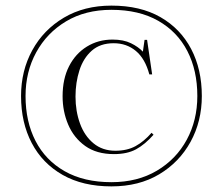

<svg xmlns="http://www.w3.org/2000/svg" viewBox="-20 -653 792 684"><path d="M377 11Q275 11 203 -30Q131 -71 93 -143.5Q55 -216 55 -311Q55 -401 95 -474Q135 -547 207.5 -590Q280 -633 377 -633Q480 -633 551.5 -592Q623 -551 661 -478.5Q699 -406 699 -311Q699 -221 659 -148Q619 -75 547 -32Q475 11 377 11ZM377 -4Q470 -4 539 -45Q608 -86 645.5 -155.5Q683 -225 683 -311Q683 -402 647.5 -471Q612 -540 543.5 -579Q475 -618 377 -618Q284 -618 215.5 -577Q147 -536 109 -466.5Q71 -397 71 -311Q71 -220 106.5 -151Q142 -82 210.5 -43Q279 -4 377 -4ZM386 -104Q324 -104 283.5 -133Q243 -162 223 -209Q203 -256 203 -310Q203 -372 226 -417Q249 -462 289.5 -487Q330 -512 381 -512Q420 -512 446.5 -499Q473 -486 489 -469L495 -511H504L522 -388H512Q497 -444 464 -471.5Q431 -499 385 -499Q337 -499 307 -472.5Q277 -446 263 -402.5Q249 -359 249 -309Q249 -257 265 -213Q281 -169 313 -142.5Q345 -116 391 -116Q433 -116 463 -132.5Q493 -149 520 -180L527 -173Q496 -138 464.5 -121Q433 -104 386 -104Z"/></svg>

Font: Literata 72pt ExtraLight
Style: Regular
Weight: 200
Designer: Latin by Veronika Burian and Jose Scaglione. Greek by Irene Vlachou. Cyrillic by Vera Evstafieva.
Foundry: TypeTogether
Version: Version 3.002